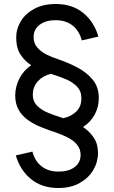

<svg xmlns="http://www.w3.org/2000/svg" viewBox="-20 -730 571 960"><path d="M470 35Q470 80 446.5 120Q423 160 378.5 185Q334 210 272 210Q189 210 134.5 165Q80 120 59 47L142 28Q155 77 189 102.5Q223 128 272 128Q323 128 353 105.5Q383 83 383 45Q383 14 364.5 -7.5Q346 -29 318 -43Q290 -57 261 -67Q224 -79 187.5 -93.5Q151 -108 121.5 -128.5Q92 -149 74 -179.5Q56 -210 56 -254Q57 -299 77.5 -338.5Q98 -378 136 -404Q103 -425 82 -458Q61 -491 61 -542Q61 -586 84.5 -624.5Q108 -663 152.5 -686.5Q197 -710 259 -710Q342 -710 396.5 -665Q451 -620 472 -547L389 -528Q376 -577 342 -603Q308 -629 259 -629Q208 -629 178 -606Q148 -583 148 -545Q148 -514 166.5 -492.5Q185 -471 213 -457Q241 -443 270 -434Q320 -417 367 -392.5Q414 -368 444 -331Q474 -294 474 -240Q474 -195 453.5 -157Q433 -119 395 -95Q428 -73 449 -41.5Q470 -10 470 35ZM285 -143Q291 -141 296 -139Q335 -147 361 -172Q387 -197 387 -238Q387 -274 365.5 -296.5Q344 -319 311.5 -333Q279 -347 246 -357Q240 -359 235 -361Q195 -352 169.5 -324Q144 -296 144 -256Q144 -223 165.5 -201.5Q187 -180 219.5 -166.5Q252 -153 285 -143Z"/></svg>

Font: Haskoy Medium
Style: Regular
Weight: 500
Designer: Ertekin Erdin
Foundry: Ertekin Erdin
Version: Version 1.500; ttfautohint (v1.8.3)